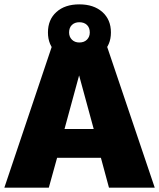

<svg xmlns="http://www.w3.org/2000/svg" viewBox="-23 -861 730 881"><path d="M687 0H477L440 -137H239L201 0H-3L219 -660H464ZM273 -269H407L340 -515ZM341 -841Q407 -841 446.5 -806Q486 -771 486 -712Q486 -654 446.5 -619Q407 -584 341 -584Q275 -584 236 -619Q197 -654 197 -712Q197 -771 236 -806Q275 -841 341 -841ZM341 -759Q320 -759 307 -746.5Q294 -734 294 -712Q294 -692 307 -679Q320 -666 341 -666Q363 -666 376 -679Q389 -692 389 -712Q389 -734 376 -746.5Q363 -759 341 -759Z"/></svg>

Font: Work Sans ExtraBold
Style: Regular
Weight: 800
Designer: Wei Huang
Foundry: Wei Huang
Version: Version 2.012; ttfautohint (v1.8.3)